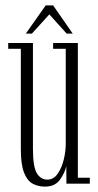

<svg xmlns="http://www.w3.org/2000/svg" viewBox="-20 -683 366 714"><path d="M147 11Q122 11 101.8 0.2Q81.5 -10.5 69.5 -40.8Q57.5 -71 57.5 -128.5V-501.5H10.5V-523H102.5V-130.5Q102.5 -62.5 117 -38.8Q131.5 -15 156 -15Q179 -15 194 -36.2Q209 -57.5 216.8 -88.2Q224.5 -119 224.5 -148V-501.5H177.5V-523H269.5V-22H314V0H227L226.5 -65Q221 -40 202.8 -14.5Q184.5 11 147 11ZM76 -558 150 -663H177.5L250.5 -558H228L163.5 -629.5L98.5 -558Z"/></svg>

Font: Imbue 50pt ExtraLight
Style: Regular
Weight: 200
Designer: Tyler Finck
Foundry: Etcetera Type Company
Version: Version 1.102; ttfautohint (v1.8.3)